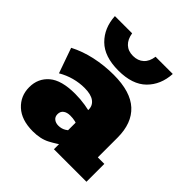

<svg xmlns="http://www.w3.org/2000/svg" viewBox="-171 -711 835 835"><g transform="rotate(45 247.0 -293.5)"><path d="M161 10Q91 10 52.5 -25.5Q14 -61 14 -115Q14 -169 53 -202.5Q92 -236 176 -236Q208 -236 239 -231Q270 -226 285 -220L266 -206V-229Q266 -254 246 -268.5Q226 -283 187 -283Q155 -283 123.5 -274.5Q92 -266 63 -249L22 -365Q68 -389 123 -401Q178 -413 236 -413Q340 -413 390.5 -366.5Q441 -320 441 -231V-110H481V0H281V-68L308 -50Q274 -25 241 -7.5Q208 10 161 10ZM222 -86Q241 -86 256 -95Q271 -104 281 -115L266 -78V-169L284 -141Q274 -147 259.5 -150.5Q245 -154 228 -154Q208 -154 196 -145Q184 -136 184 -119Q184 -103 195 -94.5Q206 -86 222 -86ZM237 -440Q151 -440 107 -483.5Q63 -527 59 -597H165Q170 -565 188.5 -547.5Q207 -530 237 -530Q267 -530 286 -547.5Q305 -565 309 -597H415Q411 -527 367 -483.5Q323 -440 237 -440Z"/></g></svg>

Font: Rokkitt SemiBold Black
Style: Regular
Weight: 900
Version: Version 3.103